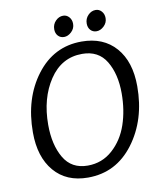

<svg xmlns="http://www.w3.org/2000/svg" viewBox="-90 -890 809 972"><g transform="rotate(-10 314.0 -404.5)"><path d="M284 10Q173 10 110.5 -63.5Q48 -137 48 -263Q48 -438 137.5 -556Q227 -674 370 -674Q482 -674 545.5 -601.5Q609 -529 609 -402Q609 -230 519 -110Q429 10 284 10ZM362 -612Q256 -612 193.5 -518Q131 -424 131 -288Q131 -185 170.5 -117.5Q210 -50 293 -50Q367 -50 421 -98.5Q475 -147 500 -220.5Q525 -294 525 -381Q525 -480 485.5 -546Q446 -612 362 -612ZM288 -712Q269 -712 257 -725Q245 -738 245 -759Q245 -784 262 -801.5Q279 -819 301 -819Q319 -819 331.5 -805Q344 -791 344 -770Q344 -746 326 -729Q308 -712 288 -712ZM455 -712Q436 -712 424 -725Q412 -738 412 -759Q412 -784 429 -801.5Q446 -819 468 -819Q486 -819 498.5 -805Q511 -791 511 -770Q511 -746 493 -729Q475 -712 455 -712Z"/></g></svg>

Font: Overlock
Style: Italic
Weight: 400
Designer: Dario Muhafara
Foundry: Dario Manuel Muhafara
Version: Version 1.002